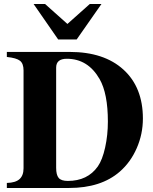

<svg xmlns="http://www.w3.org/2000/svg" viewBox="-20 -934 762 954"><path d="M484 -914 361 -738H269L147 -914H204L315 -815L426 -914ZM14 -676H326Q497 -676 593.5 -588Q690 -500 690 -345Q690 -268 659.5 -198Q629 -128 575 -81Q482 0 323 0H14V-25Q57 -26 77 -44Q97 -62 97 -98V-584Q97 -618 79.5 -632Q62 -646 14 -651ZM259 -598V-100Q259 -65 271.5 -50Q284 -35 317 -35Q415 -35 466 -107Q489 -140 502.5 -201.5Q516 -263 516 -330Q516 -469 475 -541Q417 -642 312 -642Q259 -642 259 -598Z"/></svg>

Font: STIX
Style: Bold
Weight: 700
Designer: MicroPress Inc., with final additions and corrections provided by Coen Hoffman, Elsevier (retired)
Version: Version 1.1.1